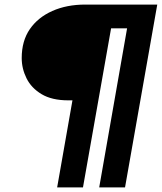

<svg xmlns="http://www.w3.org/2000/svg" viewBox="-20 -720 708 840"><path d="M230 100 297 -281H279Q207 -281 162 -308Q117 -335 96 -377.5Q75 -420 75 -466Q75 -541 110.5 -592.5Q146 -644 209 -672Q272 -700 353 -700H668L527 100H414L536 -596H466L343 100Z"/></svg>

Font: DM Sans 11pt
Style: Bold Italic
Weight: 700
Italic angle: -10°
Version: Version 4.004;gftools[0.9.30]